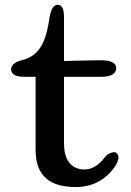

<svg xmlns="http://www.w3.org/2000/svg" viewBox="-20 -753 536 785"><path d="M125.5 -141.1C125.5 -27.3 190.4 11.7 290.5 11.7C348.6 11.7 404.3 -10.3 445.8 -66.4C461.4 -86.9 464.4 -103 464.4 -109.4C464.4 -120.6 457 -130.9 447.3 -130.9C437 -130.9 418.9 -124 408.2 -109.4C378.9 -70.3 348.1 -60.1 325.7 -60.1C265.1 -60.1 241.7 -107.4 241.7 -165.5V-439H396C443.4 -439 455.1 -458.5 455.1 -474.1C455.1 -489.7 443.8 -506.8 392.1 -506.8C370.6 -506.8 331.1 -505.9 292 -504.9L241.7 -503.4V-681.6C241.7 -719.7 231.9 -733.4 215.8 -733.4C203.6 -733.4 189 -723.1 182.6 -681.6C167.5 -577.1 140.1 -523.9 67.4 -506.3C44.9 -501 25.4 -487.3 25.4 -470.7C25.4 -456.1 34.7 -439 76.7 -439H125.5Z"/></svg>

Font: Stoke
Style: Regular
Weight: 400
Designer: Nicole Fally
Foundry: Nicole Fally
Version: Version 1.002